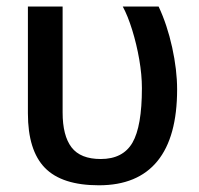

<svg xmlns="http://www.w3.org/2000/svg" viewBox="-20 -548 599 578"><path d="M513.2 -278.8Q513.2 -135.7 453.9 -63Q394.5 9.8 277.8 9.8Q166.5 9.8 115.2 -42.7Q64 -95.2 64 -207V-528.3H168.5V-209.5Q168.5 -139.6 195.3 -104.5Q222.2 -69.3 283.2 -69.3Q350.1 -69.3 378.7 -118.4Q407.2 -167.5 407.2 -282.7Q407.2 -322.8 399.2 -369.1Q391.1 -415.5 377.9 -458Q364.7 -500.5 349.6 -528.3H457.5Q483.4 -473.1 498.3 -405.3Q513.2 -337.4 513.2 -278.8Z"/></svg>

Font: Arimo Medium
Style: Regular
Weight: 500
Designer: Steve Matteson
Foundry: Monotype Imaging Inc.
Version: Version 1.33